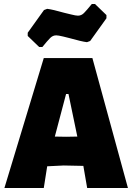

<svg xmlns="http://www.w3.org/2000/svg" viewBox="-20 -936 667 956"><path d="M2 0H198L215 -108L297 -112L395 -110L414 0H617L440 -647H198ZM175 -702H191C208 -723 221 -738 230 -747C239 -756 249 -760 260 -760C267 -760 278 -758 295 -754C311 -750 322 -747 327 -746C366 -735 395 -728 413 -726L429 -732L510 -845V-861L453 -916H437C420 -895 407 -880 398 -871C389 -862 379 -858 368 -858C361 -858 350 -860 334 -864C317 -868 306 -871 301 -872C262 -883 233 -890 215 -892L199 -886L118 -773V-757ZM309 -468H321L365 -256L309 -255L253 -256Z"/></svg>

Font: Luna Sans Black
Style: Regular
Weight: 900
Designer: Juan Pablo del Peral
Foundry: Huerta Tipografica
Version: Version 2.001; ttfautohint (v1.5)